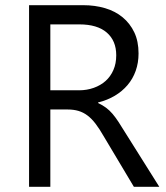

<svg xmlns="http://www.w3.org/2000/svg" viewBox="-20 -720 638 740"><path d="M594 0H496L379 -196Q363 -224 348 -243.5Q333 -263 317 -275Q301 -287 282.5 -292.5Q264 -298 241 -298H174V0H92V-700H301Q346 -700 385 -688.5Q424 -677 452.5 -653.5Q481 -630 497.5 -595.5Q514 -561 514 -514Q514 -478 503 -447Q492 -416 471.5 -392Q451 -368 422.5 -351Q394 -334 358 -325V-323Q375 -315 388.5 -305Q402 -295 413.5 -281.5Q425 -268 436.5 -250.5Q448 -233 462 -210ZM174 -626V-372H285Q315 -372 341.5 -381.5Q368 -391 387 -408Q406 -425 417 -450Q428 -475 428 -507Q428 -563 391.5 -594.5Q355 -626 286 -626Z"/></svg>

Font: A_ThatdaokhamC
Style: Regular
Weight: 400
Designer: Rangsiwut Chaisin
Foundry: Rangsiwut Chaisin
Version: Version 1.000